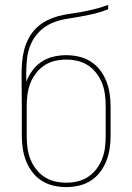

<svg xmlns="http://www.w3.org/2000/svg" viewBox="-20 -755 540 783"><path d="M250 8Q224 8 198 2Q172 -4 150 -18Q128 -32 112 -53Q96 -74 86.5 -98Q77 -122 73 -148Q69 -174 69 -200V-322Q69 -354 68.5 -385.5Q68 -417 68 -449Q68 -474 70 -500Q72 -526 78.5 -551.5Q85 -577 97.5 -600Q110 -623 128.5 -641Q147 -659 170.5 -671Q194 -683 219 -689.5Q244 -696 270 -699.5Q296 -703 321.5 -708Q347 -713 372 -719.5Q397 -726 421 -735V-717Q393 -706 364 -699Q335 -692 305 -687Q275 -682 245.5 -677Q216 -672 188.5 -659.5Q161 -647 139.5 -625Q118 -603 106 -575.5Q94 -548 90.5 -518Q87 -488 87 -458Q87 -449 87 -440Q87 -431 87 -422Q97 -447 112.5 -468Q128 -489 150 -503.5Q172 -518 198 -524Q224 -530 250 -530Q276 -530 302 -524Q328 -518 350 -504Q372 -490 388 -469Q404 -448 413.5 -424Q423 -400 427 -374Q431 -348 431 -322V-200Q431 -174 427 -148Q423 -122 413.5 -98Q404 -74 388 -53Q372 -32 350 -18Q328 -4 302 2Q276 8 250 8ZM250 -10Q274 -10 297 -15.5Q320 -21 339.5 -34Q359 -47 373.5 -66Q388 -85 396.5 -107Q405 -129 408 -152.5Q411 -176 411 -200V-322Q411 -346 408 -369.5Q405 -393 396.5 -415Q388 -437 373.5 -456Q359 -475 339.5 -488Q320 -501 297 -506.5Q274 -512 250 -512Q226 -512 203 -506.5Q180 -501 160.5 -488Q141 -475 126.5 -456Q112 -437 103.5 -415Q95 -393 92 -369.5Q89 -346 89 -322V-200Q89 -176 92 -152.5Q95 -129 103.5 -107Q112 -85 126.5 -66Q141 -47 160.5 -34Q180 -21 203 -15.5Q226 -10 250 -10Z"/></svg>

Font: Iosevka Slab Thin
Style: Regular
Weight: 100
Monospace: yes
Designer: Belleve Invis
Foundry: Belleve Invis
Version: Version 11.1.0; ttfautohint (v1.8.3)